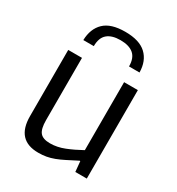

<svg xmlns="http://www.w3.org/2000/svg" viewBox="-186 -890 934 1015"><g transform="rotate(30 281.5 -382.0)"><path d="M110 -625Q112 -695 153 -734.5Q194 -774 281 -774Q368 -774 410 -734.5Q452 -695 453 -625H389Q389 -676 361.5 -699.5Q334 -723 281 -723Q229 -723 201.5 -699.5Q174 -676 174 -625ZM201 10Q67 10 67 -136V-540H151V-160Q151 -107 168.5 -85.5Q186 -64 230 -64Q273 -64 317 -81.5Q361 -99 408 -125V-540H492V0H422L416 -63H412Q375 -44 347.5 -30Q320 -16 296 -7Q272 2 249.5 6Q227 10 201 10Z"/></g></svg>

Font: Encode Sans Narrow
Style: Regular
Weight: 400
Designer: Pablo Impallari, Andres Torresi
Foundry: Pablo Impallari, Andres Torresi
Version: Version 1.000; ttfautohint (v1.00) -l 8 -r 50 -G 200 -x 14 -